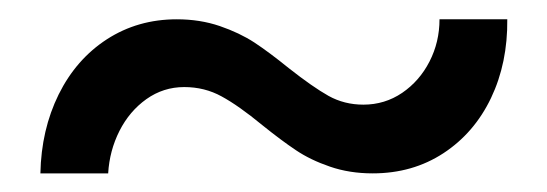

<svg xmlns="http://www.w3.org/2000/svg" viewBox="-20 -408 576 202"><path d="M166 -387.7Q190.4 -387.7 211.2 -380.6Q231.9 -373.5 247.6 -363.3Q263.2 -353 283.7 -336.4Q309.1 -316.4 325.7 -307.1Q342.3 -297.9 362.3 -297.9Q384.8 -297.9 403.1 -310.3Q421.4 -322.8 431.9 -343.3Q442.4 -363.8 442.4 -387.7H513.7Q514.2 -341.8 496.6 -304.9Q479 -268.1 446.5 -246.8Q414.1 -225.6 372.1 -225.6Q347.7 -225.6 327.1 -232.7Q306.6 -239.7 291.3 -250Q275.9 -260.3 255.9 -276.4Q231 -296.9 213.1 -306.6Q195.3 -316.4 173.8 -316.4Q151.9 -316.4 134 -303.7Q116.2 -291 105.7 -270.3Q95.2 -249.5 93.8 -225.6H22.5Q23.4 -271.5 41.7 -308.6Q60.1 -345.7 92.5 -366.7Q125 -387.7 166 -387.7Z"/></svg>

Font: Reddit Sans A
Style: Regular
Weight: 400
Designer: Stephen Hutchings
Foundry: Reddit
Version: Version 1.013